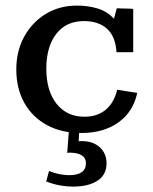

<svg xmlns="http://www.w3.org/2000/svg" viewBox="-20 -468 554 696"><path d="M273.9 14.2Q203.1 14.2 150.1 -14.6Q97.2 -43.5 68.1 -95.2Q39.1 -147 39.1 -216.3Q39.1 -283.2 67.9 -335.4Q96.7 -387.7 146.2 -417.7Q195.8 -447.8 259.3 -447.8Q297.9 -447.8 333 -437.5Q368.2 -427.2 393.1 -399.9L403.3 -438Q408.7 -437.5 420.7 -437.3Q432.6 -437 444.8 -436.8Q457 -436.5 462.9 -435.5V-278.8H402.3Q398.9 -335.9 367.9 -363.8Q336.9 -391.6 284.7 -391.6Q219.7 -391.6 183.8 -345Q147.9 -298.3 147.9 -219.2Q147.9 -138.7 185.1 -91.8Q222.2 -44.9 286.1 -44.9Q333 -44.9 363.3 -70.3Q393.6 -95.7 404.8 -142.6L477.5 -131.3Q462.9 -62.5 409.2 -24.2Q355.5 14.2 273.9 14.2ZM244.1 208.5Q224.1 208.5 200.2 204.6Q176.3 200.7 147.5 189.9L157.7 151.9Q177.2 159.7 195.8 163.3Q214.4 167 230 167Q291.5 167 291.5 123.5Q291.5 104.5 276.6 95.2Q261.7 85.9 234.9 85.4Q228 85.4 223.6 86.4L230 2.4H267.6L265.1 43.9Q266.1 43.5 269.8 43.5Q273.4 43.5 275.9 43.5Q317.4 43.5 341.8 65.9Q366.2 88.4 366.2 124Q366.2 166 333 187.3Q299.8 208.5 244.1 208.5Z"/></svg>

Font: Kameron Medium
Style: Regular
Weight: 500
Designer: Vernon Adams
Foundry: Vernon Adams
Version: Version 1.100